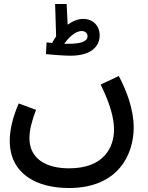

<svg xmlns="http://www.w3.org/2000/svg" viewBox="-20 -715 742 965"><path d="M333 -435C455 -435 481 -496 481 -537C481 -584 449 -620 398 -620C372 -620 345 -609 320 -591L315 -695H257L262 -532C255 -522 248 -511 242 -499C231 -500 221 -501 214 -502L211 -443C232 -441 297 -435 333 -435ZM390 -559C408 -559 420 -549 420 -532C420 -510 394 -495 326 -495C319 -495 311 -495 303 -495C320 -520 356 -559 390 -559ZM29 -8C29 159 164 230 326 230C579 230 652 56 652 -74C652 -164 617 -258 577 -333L486 -290C537 -186 553 -116 553 -64C553 26 502 131 327 131C212 131 128 83 128 -20C128 -60 139 -105 161 -163L74 -195C40 -116 29 -55 29 -8Z"/></svg>

Font: Noto Sans Arabic UI Md
Style: Regular
Weight: 500
Designer: Monotype Design Team, Nadine Chahine and Nizar Qandah
Foundry: Monotype Imaging Inc.
Version: Version 2.010